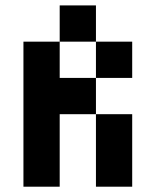

<svg xmlns="http://www.w3.org/2000/svg" viewBox="-20 -704 587 724"><path d="M341.8 -546.9H205.1V-683.6H341.8ZM341.8 -273.4H478.5V0H341.8ZM68.4 -546.9H205.1V-410.2H341.8V-273.4H205.1V0H68.4ZM478.5 -410.2H341.8V-546.9H478.5Z"/></svg>

Font: DatCub
Style: Bold
Weight: 700
Designer: GGBot
Version: 1.00